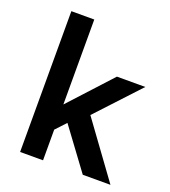

<svg xmlns="http://www.w3.org/2000/svg" viewBox="-115 -690 687 776"><g transform="rotate(20 228.0 -302.5)"><path d="M323.2 -419.9Q282.2 -375 158.2 -240.2Q158.2 -331.1 158.2 -605.5Q133.8 -605.5 59.6 -605.5Q59.6 -567.4 59.6 -453.1Q59.6 -339.8 59.6 0Q85 0 158.2 0Q158.2 -33.2 158.2 -131.8Q168 -142.6 199.2 -175.8Q231.4 -131.8 329.1 0Q358.4 0 448.2 0Q404.3 -59.6 275.4 -237.3Q317.4 -283.2 445.3 -419.9Q414.1 -419.9 323.2 -419.9Z"/></g></svg>

Font: TextaAlt
Style: Bold
Weight: 400
Designer: Daniel Hernandez & Miguel Hernandez
Version: Version 1.005;com.myfonts.easy.latinotype.texta.alt-bold.wfk